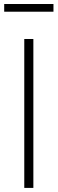

<svg xmlns="http://www.w3.org/2000/svg" viewBox="-40 -918 281 938"><path d="M123 -727.5H78.6V0H123ZM221.2 -898.4H-19.5V-860.8H221.2Z"/></svg>

Font: Raveo Display Display ExLight
Style: Regular
Weight: 200
Designer: Jakub Foglar, Rasmus Andersson (Inter)
Foundry: Jakubfoglar.com
Version: Version 1.100;Glyphs 3.2.3 (3260)